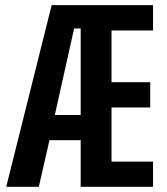

<svg xmlns="http://www.w3.org/2000/svg" viewBox="-20 -718 640 738"><path d="M290.1 0H568.2V-96.9H408.7V-305H557.5V-402H408.7V-600.9H568.2V-698.2H178.6L3.9 0H129.3L170.1 -179H290.1ZM190.7 -275.9 264.9 -608.7H290.1V-275.9Z"/></svg>

Font: Margiela Mono SemiBold
Style: Regular
Weight: 600
Designer: Mike Abbink, Paul van der Laan, Pieter van Rosmalen
Foundry: Bold Monday
Version: Version 2.003 2021